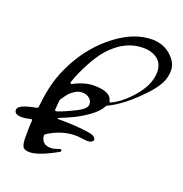

<svg xmlns="http://www.w3.org/2000/svg" viewBox="-209 -1130 1219 1281"><g transform="rotate(20 400.5 -489.5)"><path d="M141 4Q103 4 92 -14.5Q81 -33 81 -81Q81 -160 84 -196Q85 -203 81.5 -206Q78 -209 72 -207Q40 -198 10 -198Q-41 -198 -41 -231Q-41 -256 13 -274Q51 -286 85 -291Q95 -294 96 -304Q105 -400 126.5 -479Q148 -558 194 -643Q273 -789 401 -886Q529 -983 655 -983Q733 -983 787.5 -935Q842 -887 842 -831Q842 -779 818.5 -735.5Q795 -692 747 -641Q628 -515 522 -465Q514 -461 511 -453Q492 -416 439 -378Q386 -340 335 -316Q297 -298 252 -280Q240 -276 240 -272.5Q240 -269 252 -269H263Q380 -269 472 -254Q495 -250 506.5 -240.5Q518 -231 518 -221Q518 -212 506.5 -205Q495 -198 477 -198Q468 -198 437.5 -202Q407 -206 394 -206Q295 -206 201 -146Q192 -141 193 -131Q200 -71 263 -71Q287 -71 322 -85Q333 -89 336.5 -80.5Q340 -72 330 -67Q203 4 141 4ZM540 -494Q600 -523 658 -584Q759 -689 759 -789Q759 -848 719.5 -879Q680 -910 617 -910Q489 -910 385 -796Q344 -751 302 -672Q260 -593 240 -531Q238 -524 242 -520.5Q246 -517 253 -521Q328 -561 394 -561Q513 -561 525 -502Q527 -488 540 -494ZM218 -314Q263 -328 347 -370Q408 -402 408 -432Q408 -458 387 -474.5Q366 -491 338 -491Q310 -491 285 -475Q260 -459 246.5 -442.5Q233 -426 215 -399Q210 -391 210 -384L205 -325Q204 -318 207.5 -315Q211 -312 218 -314Z"/></g></svg>

Font: Joscelyn
Style: Regular
Weight: 400
Designer: Peter S. Baker
Version: Version 1.012